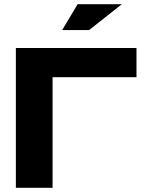

<svg xmlns="http://www.w3.org/2000/svg" viewBox="-20 -900 714 920"><path d="M56 0H232V-530H634V-670H56ZM278 -756H407L564 -880H352Z"/></svg>

Font: LT Wave Black
Style: Regular
Weight: 900
Designer: Daniel Lyons
Version: Version 2.5 (Glyphs App)